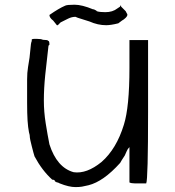

<svg xmlns="http://www.w3.org/2000/svg" viewBox="-20 -762 735 806"><path d="M152.3 -597.7Q160.2 -593.8 175.8 -593.8Q179.7 -593.8 183.6 -589.8Q187.5 -589.8 187.5 -574.2L183.6 -570.3Q175.8 -503.9 169.9 -447.3Q164.1 -390.6 164.1 -339.8Q164.1 -293 171.9 -244.1Q179.7 -195.3 187.5 -156.2Q218.8 -58.6 289.1 -39.1Q343.8 -31.2 406.2 -82Q468.8 -136.7 500 -238.3Q523.4 -312.5 523.4 -476.6V-593.8H562.5H601.6V-293Q601.6 -7.8 593.8 7.8H566.4Q558.6 7.8 544.9 7.8Q531.2 7.8 523.4 3.9V-148.4V-144.5Q515.6 -136.7 511.7 -127Q507.8 -117.2 503.9 -109.4Q488.3 -85.9 484.4 -78.1Q414.1 0 351.6 15.6Q335.9 19.5 324.2 21.5Q312.5 23.4 296.9 23.4Q269.5 23.4 230.5 7.8L222.7 3.9H218.8Q214.8 0 210.9 0Q210.9 -7.8 199.2 -7.8Q156.2 -46.9 125 -105.5Q121.1 -117.2 113.3 -148.4Q105.5 -179.7 105.5 -183.6Q105.5 -195.3 101.6 -207Q97.7 -226.6 95.7 -255.9Q93.8 -285.2 93.8 -332V-367.2Q93.8 -398.4 93.8 -427.7Q93.8 -457 97.7 -480.5Q105.5 -523.4 107.4 -552.7Q109.4 -582 113.3 -589.8V-593.8Q109.4 -601.6 152.3 -597.7ZM293 -742.2Q324.2 -742.2 371.1 -722.7H375Q378.9 -718.8 382.8 -718.8L386.7 -714.8Q398.4 -710.9 421.9 -710.9Q453.1 -710.9 472.7 -726.6L484.4 -734.4V-738.3H488.3V-734.4L500 -722.7L507.8 -714.8L511.7 -707Q519.5 -699.2 507.8 -687.5Q500 -679.7 492.2 -675.8L476.6 -664.1Q445.3 -656.2 425.8 -656.2Q390.6 -656.2 355.5 -671.9Q332 -679.7 318.4 -683.6Q304.7 -687.5 296.9 -691.4Q281.2 -691.4 265.6 -683.6Q250 -675.8 234.4 -668Q230.5 -664.1 230.5 -664.1L222.7 -656.2H218.8L203.1 -675.8Q187.5 -687.5 187.5 -699.2Q226.6 -726.6 253.9 -738.3Q261.7 -742.2 293 -742.2Z"/></svg>

Font: 和音 by 宁静之雨，公众号njzyshare
Style: Regular
Weight: 400
Designer: Steve Matteson
Foundry: Ascender Corporation
Version: Version 6.00;June 8, 2018;FontCreator 11.0.0.2388 32-bit